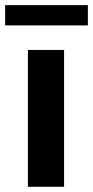

<svg xmlns="http://www.w3.org/2000/svg" viewBox="-53 -721 359 741"><path d="M194.3 0Q159.2 0 54.7 0Q54.7 -83 54.7 -330.1Q54.7 -379.9 54.7 -528.3Q89.8 -528.3 194.3 -528.3Q194.3 -396.5 194.3 0ZM286.1 -623Q206.1 -623 -33.2 -623Q-33.2 -627.9 -33.2 -642.6Q-33.2 -657.2 -33.2 -701.2Q46.9 -701.2 286.1 -701.2Q286.1 -681.6 286.1 -623Z"/></svg>

Font: Noto Sans Hebrew DECATHLON 
Style: Bold
Weight: 400
Designer: Monotype Design Team
Version: Version 2.000;GOOG;noto-fonts:20170220:a8a215d2e889